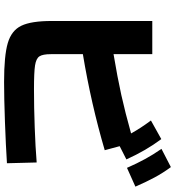

<svg xmlns="http://www.w3.org/2000/svg" viewBox="24 -881 890 978"><g transform="rotate(90 469.0 -392.0)"><path d="M86.9 -210V-722.7H255.9V-525.4Q373 -544.9 463.6 -564.9Q554.2 -585 659.7 -614.7Q633.3 -662.6 593.8 -715.8L688.5 -768.6Q718.8 -728 743.4 -685.5Q768.1 -643.1 792 -590.8L724.6 -556.6L745.1 -480.5Q508.8 -411.1 255.9 -369.1V-206.1Q255.9 -164.6 267.1 -147.7Q278.3 -130.9 313.2 -125.5Q348.1 -120.1 434.6 -120.1Q527.3 -120.1 628.4 -123.8Q729.5 -127.4 807.6 -133.8L811.5 17.6Q722.2 23.4 600.8 27.8Q479.5 32.2 397.5 32.2Q263.7 32.2 199.5 13.4Q135.3 -5.4 111.1 -55.7Q86.9 -106 86.9 -210ZM738.3 -769.5 831.1 -817.4Q860.4 -777.8 883.3 -735.4Q906.2 -692.9 930.7 -636.7L835 -593.8Q812.5 -645 789.8 -686.5Q767.1 -728 738.3 -769.5Z"/></g></svg>

Font: Pretendard JP Black
Style: Regular
Weight: 900
Designer: Base glyphs from Inter by Rasmus Andersson; Hangeul glyphs from Noto Sans CJK(Source Han Sans) by Jang Soo-young and Kan
Foundry: Kil Hyung-jin
Version: Version 1.309